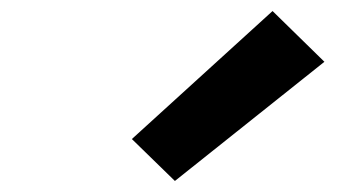

<svg xmlns="http://www.w3.org/2000/svg" viewBox="-20 -848 640 348"><path d="M297 -520 219 -596 474 -828 568 -736Z"/></svg>

Font: Iosevka Extrabold Extended
Style: Italic
Weight: 800
Width: 7
Italic angle: -9°
Monospace: yes
Designer: Belleve Invis
Foundry: Belleve Invis
Version: Version 32.5.0; ttfautohint (v1.8.4)